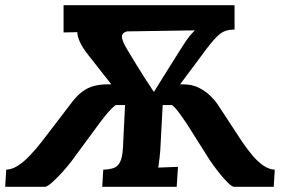

<svg xmlns="http://www.w3.org/2000/svg" viewBox="-28 -720 1094 740"><path d="M-8 0 -4 -66Q19 -67 42 -82Q65 -97 88 -121.5Q111 -146 133 -174L244 -319Q266 -349 287.5 -365.5Q309 -382 333.5 -388.5Q358 -395 388 -395H401L313 -507Q290 -536 280 -558Q270 -580 270 -596L217 -595V-700H876V-606H871Q838 -605 817.5 -587.5Q797 -570 769 -533Q744 -499 718 -464.5Q692 -430 666 -395H677Q714 -395 741 -380.5Q768 -366 785.5 -348Q803 -330 810 -319L905 -174Q924 -146 944.5 -121.5Q965 -97 987 -82Q1009 -67 1031 -66L1027 0H873Q865 -1 848 -18Q831 -35 812.5 -59Q794 -83 781 -102L690 -246Q677 -265 662.5 -285Q648 -305 635 -315H599L591 -164Q590 -137 587 -112Q584 -87 582 -74L658 -77L653 0H366L370 -66Q393 -67 409 -72Q425 -77 434.5 -95Q444 -113 446 -153L454 -315H418Q404 -305 387 -285Q370 -265 356 -246L250 -102Q236 -83 214.5 -59Q193 -35 174 -18Q155 -1 146 0ZM564 -367H566Q593 -411 620.5 -454.5Q648 -498 675 -541Q691 -566 700 -577.5Q709 -589 723 -603L461 -599Q441 -593 442 -577.5Q443 -562 460 -533Q480 -500 494.5 -476Q509 -452 525 -427Q541 -402 564 -367Z"/></svg>

Font: Lora
Style: Bold Italic
Weight: 700
Italic angle: -3°
Designer: Olga Karpushina, Alexei Vanyashin (Cyrillic)
Foundry: Cyreal
Version: Version 3.004